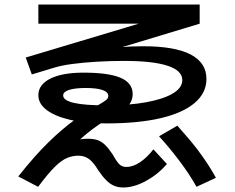

<svg xmlns="http://www.w3.org/2000/svg" viewBox="-20 -785 1040 851"><path d="M526 46Q504 46 486 38.5Q468 31 451 14Q434 -3 415 -31Q394 -66 374 -80.5Q354 -95 327 -95Q302 -95 277.5 -85Q253 -75 223 -45.5Q193 -16 149 43L61 -3Q133 -94 195 -154.5Q257 -215 311.5 -254Q366 -293 413 -318Q443 -335 451.5 -342.5Q460 -350 460 -360Q460 -377 434.5 -386Q409 -395 360 -395Q312 -395 286 -386.5Q260 -378 260 -362Q260 -340 307.5 -329Q355 -318 450 -318Q553 -318 629 -332Q705 -346 746.5 -371Q788 -396 788 -430Q788 -472 723 -493.5Q658 -515 530 -515Q469 -515 409.5 -511.5Q350 -508 301 -501.5Q252 -495 220 -485L121 -455L94 -530L668 -702L666 -680H150V-765H865V-680L425 -547L419 -562Q468 -572 514.5 -576Q561 -580 615 -580Q755 -580 825 -543.5Q895 -507 895 -435Q895 -373 842.5 -328.5Q790 -284 691 -261Q592 -238 450 -238Q360 -238 292.5 -253.5Q225 -269 187.5 -297Q150 -325 150 -363Q150 -410 203 -436.5Q256 -463 350 -463Q462 -463 515 -440Q568 -417 568 -368Q568 -337 545.5 -312.5Q523 -288 470 -264Q435 -246 388.5 -211.5Q342 -177 286 -119L267 -147Q295 -159 320 -164.5Q345 -170 370 -170Q395 -170 412.5 -164Q430 -158 445.5 -143Q461 -128 479 -101Q498 -67 510 -56Q522 -45 540 -45Q569 -45 600 -65.5Q631 -86 660 -123L720 -58Q680 -12 627 17Q574 46 526 46ZM851 43Q835 14 815 -16Q795 -46 773 -75Q751 -104 728.5 -131Q706 -158 685 -181L766 -228Q788 -203 811 -176.5Q834 -150 856 -121Q878 -92 898.5 -61Q919 -30 937 3Z"/></svg>

Font: M PLUS 1 Thin Medium
Style: Regular
Weight: 500
Version: Version 1.001